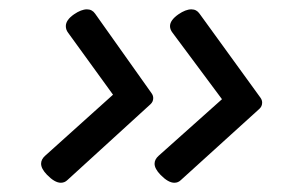

<svg xmlns="http://www.w3.org/2000/svg" viewBox="-20 -482 640 413"><path d="M309.6 -271Q309.6 -263.2 303.7 -257.8L125 -94.7Q119.1 -88.9 110.8 -88.9Q97.7 -88.9 81.1 -106Q68.4 -119.1 68.4 -129.9Q68.4 -139.2 77.1 -147L223.1 -278.3L126.5 -411.6Q121.6 -418 121.6 -425.8Q121.6 -439 139.2 -451.2Q154.8 -461.9 167 -461.9Q178.2 -461.9 184.6 -452.6L306.2 -281.2Q309.6 -276.4 309.6 -271ZM543.9 -261.2Q543.9 -253.4 538.1 -248L369.1 -94.7Q363.3 -88.9 355 -88.9Q341.8 -88.9 325.2 -106Q312.5 -119.1 312.5 -129.9Q312.5 -139.2 321.3 -147L457.5 -268.6L351.1 -411.6Q345.7 -418.5 345.7 -425.8Q345.7 -438.5 363.8 -451.2Q379.4 -461.9 391.6 -461.9Q402.8 -461.9 409.2 -452.6L540.5 -271.5Q543.9 -266.6 543.9 -261.2Z"/></svg>

Font: Courier Prime
Style: Italic
Weight: 400
Italic angle: -10°
Designer: Alan Dague-Greene
Foundry: Quote-Unquote Apps
Version: Version 3.018